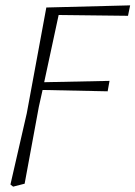

<svg xmlns="http://www.w3.org/2000/svg" viewBox="-20 -507 506 717"><path d="M19 182 80 -84 153 -479 466 -487 458 -448 199 -451 145 -200 389 -205 382 -166 139 -171 125 -108 72 179 29 190Z"/></svg>

Font: Source Serif 4 SmText Light
Style: Italic
Weight: 300
Italic angle: -12°
Designer: Frank Grießhammer
Foundry: Adobe
Version: Version 4.005;hotconv 1.1.0;makeotfexe 2.6.0